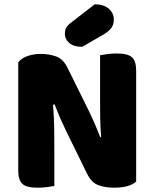

<svg xmlns="http://www.w3.org/2000/svg" viewBox="-20 -866 719 894"><path d="M614 -21Q600 -7 573.5 0.5Q547 8 510 8Q473 8 440 -3Q407 -14 386 -56L287 -258Q272 -289 260 -316.5Q248 -344 234 -380L227 -378Q232 -315 232.5 -261.5Q233 -208 233 -159V0Q222 2 200 5Q178 8 155 8Q104 8 84.5 -9.5Q65 -27 65 -72V-575Q79 -595 108 -605Q137 -615 170 -615Q207 -615 240.5 -603.5Q274 -592 294 -551L394 -349Q409 -318 421 -290.5Q433 -263 447 -227L451 -228Q447 -276 446.5 -318.5Q446 -361 446 -400V-609Q457 -611 479 -614Q501 -617 524 -617Q575 -617 594.5 -599.5Q614 -582 614 -537ZM421 -846Q463 -846 486.5 -825.5Q510 -805 510 -775Q510 -755 500.5 -739Q491 -723 463 -706L363 -648Q323 -648 302.5 -666Q282 -684 282 -708Q282 -720 285.5 -731Q289 -742 305 -756Z"/></svg>

Font: Baloo Chettan 2 ExtraBold
Style: Regular
Weight: 800
Designer: Maithili Shingre, Unnati Kotecha and Ek Type
Foundry: Ek Type
Version: Version 1.640;hotconv 1.0.111;makeotfexe 2.5.65597; ttfautoh